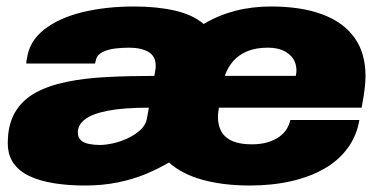

<svg xmlns="http://www.w3.org/2000/svg" viewBox="-20 -560 1179 592"><path d="M242 12Q190 12 146.5 5Q103 -2 71 -17Q39 -32 21.5 -57Q4 -82 4 -119Q4 -175 26 -213Q48 -251 88.5 -273.5Q129 -296 185 -307.5Q241 -319 309.5 -322.5Q378 -326 456 -326L459 -344Q460 -348 460 -351Q460 -354 460 -358Q460 -387 437.5 -400Q415 -413 378 -413Q358 -413 335.5 -410.5Q313 -408 295.5 -399Q278 -390 275 -372L273 -364H61Q61 -368 61.5 -372Q62 -376 63 -379Q70 -432 115 -468Q160 -504 232.5 -522Q305 -540 394 -540Q463 -540 518.5 -527.5Q574 -515 608 -486Q653 -513 705 -526.5Q757 -540 816 -540Q908 -540 973 -516Q1038 -492 1072.5 -444.5Q1107 -397 1107 -325Q1107 -309 1104.5 -287Q1102 -265 1095 -228H655Q654 -221 653 -214Q652 -207 652 -200Q652 -172 663.5 -153Q675 -134 698 -124.5Q721 -115 756 -115Q783 -115 804 -121Q825 -127 840 -137.5Q855 -148 863.5 -161.5Q872 -175 875 -190H1088Q1080 -142 1052.5 -104Q1025 -66 981 -40.5Q937 -15 878.5 -1.5Q820 12 750 12Q669 12 605 -5.5Q541 -23 501 -59Q469 -40 429.5 -23.5Q390 -7 343 2.5Q296 12 242 12ZM288 -113Q305 -113 328 -118Q351 -123 373.5 -133.5Q396 -144 412.5 -159Q429 -174 433 -194L439 -228Q360 -228 312 -218.5Q264 -209 242 -192Q220 -175 220 -152Q220 -136 229.5 -127.5Q239 -119 255 -116Q271 -113 288 -113ZM673 -326H892Q893 -331 893.5 -335Q894 -339 894 -343Q894 -364 883.5 -379.5Q873 -395 853.5 -404Q834 -413 806 -413Q769 -413 742.5 -402Q716 -391 699 -371.5Q682 -352 673 -326Z"/></svg>

Font: Archivo SemiExpanded Black
Style: Italic
Weight: 900
Width: 6
Italic angle: -10°
Designer: Hector Gatti
Foundry: Omnibus-Type
Version: Version 2.001